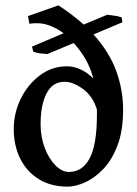

<svg xmlns="http://www.w3.org/2000/svg" viewBox="-20 -676 506 709"><path d="M434.6 -271Q434.6 -192.9 413.8 -138.7Q393.1 -84.5 360.6 -51Q328.1 -17.6 293.2 -2.2Q258.3 13.2 230 13.2Q168 13.2 123.3 -14.4Q78.6 -42 54.7 -90.1Q30.8 -138.2 30.8 -199.2Q30.8 -258.8 56.9 -311.8Q83 -364.7 127.4 -397.9Q171.9 -431.2 227.1 -431.2Q253.9 -431.2 279.5 -418.7Q305.2 -406.2 324.7 -385.7Q314.9 -423.3 297.6 -454.6Q280.3 -485.8 252 -517.1L155.3 -476.6Q138.2 -477.5 128.4 -478.8Q118.7 -480 103 -484.9L98.1 -503.9L214.8 -553.2Q189.9 -572.3 158.4 -583.3Q127 -594.2 88.4 -588.4L83.5 -616.7L195.8 -656.2Q220.7 -640.1 245.4 -621.3Q270 -602.5 289.1 -585.4L376 -621.6Q397 -619.1 407.2 -617.4Q417.5 -615.7 429.2 -611.8L432.1 -593.8L325.2 -548.8Q384.3 -483.4 409.4 -413.3Q434.6 -343.3 434.6 -271ZM337.9 -271.5Q322.8 -320.8 286.4 -347.4Q250 -374 218.3 -374Q174.3 -374 152.1 -331.5Q129.9 -289.1 129.9 -217.3Q129.9 -169.9 145.3 -129.6Q160.6 -89.4 184.8 -65.2Q209 -41 234.9 -41Q284.2 -41 311 -91.3Q337.9 -141.6 337.9 -252.4Q337.9 -255.4 337.9 -262Q337.9 -268.6 337.9 -271.5Z"/></svg>

Font: Dai Banna SIL Medium
Style: Regular
Weight: 500
Designer: Victor Gaultney
Foundry: SIL International
Version: Version 4.000